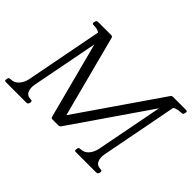

<svg xmlns="http://www.w3.org/2000/svg" viewBox="-140 -918 1176 1176"><g transform="rotate(45 447.5 -330.0)"><path d="M738 -116Q731 -81 742.5 -57Q754 -33 786 -33Q799 -33 797 -20L796 -13Q793 0 780 0H603Q590 0 593 -13L594 -20Q596 -33 609 -33Q642 -33 662.5 -57Q683 -81 690 -116L781 -586L809 -601L429 -49Q422 -40 412 -40H361Q350 -40 348 -49L203 -602L225 -586L134 -116Q127 -81 138 -57Q149 -33 181 -33Q194 -33 192 -20L191 -13Q188 0 175 0H-2Q-16 0 -13 -13L-12 -20Q-10 -33 4 -33Q37 -33 58 -57Q79 -81 86 -116L182 -614Q171 -622 158 -624.5Q145 -627 130 -627Q117 -627 119 -640L121 -647Q123 -660 136 -660H249Q260 -660 263 -652L407 -102H391L770 -652Q775 -660 787 -660H898Q911 -660 909 -647L907 -640Q905 -627 892 -627Q877 -627 863 -624.5Q849 -622 834 -614Z"/></g></svg>

Font: Young Serif Light
Style: Italic
Weight: 300
Italic angle: -10.979°
Designer: Bastien Sozeau
Foundry: NBR — Bastien Sozeau
Version: Version 5.001